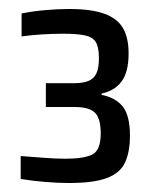

<svg xmlns="http://www.w3.org/2000/svg" viewBox="-20 -823 346 427"><path d="M134 -416Q108 -416 79 -418.5Q50 -421 26 -425V-476Q53 -474 79 -472Q105 -470 125 -470Q167 -470 185.5 -479.5Q204 -489 204 -526Q204 -560 191 -572.5Q178 -585 146 -585H82V-638H146Q163 -638 175.5 -642.5Q188 -647 194 -659Q200 -671 200 -693Q200 -718 193 -729.5Q186 -741 168 -744.5Q150 -748 120 -748Q98 -748 73.5 -746.5Q49 -745 28 -742V-793Q52 -798 80.5 -800.5Q109 -803 134 -803Q183 -803 212 -792.5Q241 -782 253.5 -760.5Q266 -739 266 -704Q266 -663 250.5 -642Q235 -621 206 -615V-612Q237 -606 253 -586Q269 -566 269 -521Q269 -485 258 -461.5Q247 -438 217.5 -427Q188 -416 134 -416Z"/></svg>

Font: Saira SemiCondensed Medium
Style: Regular
Weight: 500
Width: 4
Designer: Hector Gatti with collaboration of the Omnibus-Type team
Foundry: Omnibus-Type
Version: Version 1.101